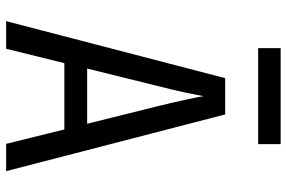

<svg xmlns="http://www.w3.org/2000/svg" viewBox="-178 -778 955 640"><g transform="rotate(90 300.0 -457.5)"><path d="M50 0 240 -730H361L550 0H459L411 -194H190L142 0ZM208 -270H392L336 -495Q320 -559 311 -602Q302 -645 300 -658Q298 -645 289 -602Q280 -559 264 -496ZM140 -840V-915H460V-840Z"/></g></svg>

Font: JetBrainsMono NFM
Style: Regular
Weight: 400
Monospace: yes
Designer: Philipp Nurullin, Konstantin Bulenkov
Foundry: JetBrains
Version: Version 2.304; ttfautohint (v1.8.4.7-5d5b);Nerd Fonts 3.3.0